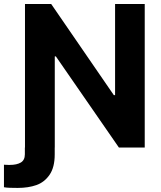

<svg xmlns="http://www.w3.org/2000/svg" viewBox="-47 -727 793 946"><path d="M222.6 0V33.7Q222.6 97.3 197.3 134.1Q172.1 170.8 132.3 184.9Q92.5 198.9 40.4 198.9Q19 198.9 1.4 198.3Q-16.3 197.7 -27.5 195.5V84.6Q-16.5 85.7 -6.4 85.5H2.2Q35.4 85.5 55.5 73.8Q75.5 62 75.5 33.1V0ZM666.1 0H538.9L228.2 -449.2H222.9V0H76.1V-707.2H205.3L513.9 -258.2H520V-707.2H666.1Z"/></svg>

Font: Pretendard Variable
Style: Regular
Weight: 400
Designer: Base glyphs from Inter by Rasmus Andersson; Hangul glyphs from Noto Sans CJK(Source Han Sans) by Jang Soo-young and Kang
Foundry: Kil Hyung-jin
Version: Version 1.100;FEAKit 1.0